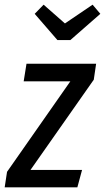

<svg xmlns="http://www.w3.org/2000/svg" viewBox="-39 -799 448 819"><path d="M361 -459 91 -74H311L291 0H-19L-9 -66L261 -452H62L74 -527H371ZM389 -740 261 -628H206L109 -740L147 -779L238 -699L356 -779Z"/></svg>

Font: Fira Sans Compressed
Style: Italic
Weight: 400
Width: 1
Italic angle: -8°
Designer: bBox Type GmbH & Carrois Corporate GbR & Edenspiekermann AG
Foundry: bBox Type GmbH & Carrois Corporate GbR & Edenspiekermann AG
Version: Version 4.301